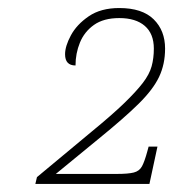

<svg xmlns="http://www.w3.org/2000/svg" viewBox="-20 -845 431 478"><path d="M68 -387 72 -404 209 -518Q259 -559 289 -588Q319 -617 335.5 -638.5Q352 -660 357.5 -680Q363 -700 363 -724Q363 -761 340.5 -780.5Q318 -800 277 -800Q238 -800 214 -783Q190 -766 179 -739Q168 -712 168 -682Q142 -682 142 -710Q142 -730 156.5 -757Q171 -784 201 -804.5Q231 -825 277 -825Q334 -825 362.5 -797Q391 -769 391 -724Q391 -685 376 -653.5Q361 -622 325 -586.5Q289 -551 225 -499L119 -412H271Q299 -412 313 -415.5Q327 -419 333.5 -431Q340 -443 347 -469L350 -480H372L352 -387Z"/></svg>

Font: Noto Serif Tamil Thin
Style: Italic
Weight: 100
Italic angle: -12°
Designer: Indian Type Foundry, Tom Grace, and the Monotype Design Team
Foundry: Monotype Imaging Inc.
Version: Version 2.003; ttfautohint (v1.8.4.7-5d5b)